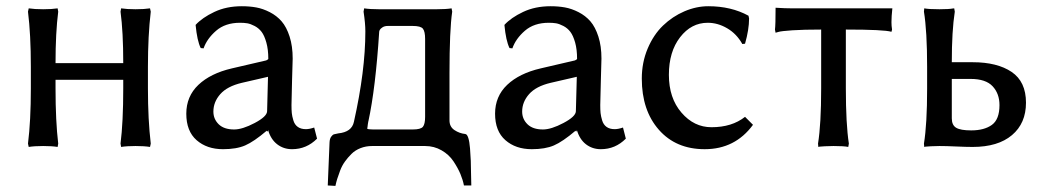

<svg xmlns="http://www.w3.org/2000/svg" viewBox="-20 -467 3389 623"><path d="M379.9 -180.2V-208H160.2V-180.2Q160.2 -74.2 168.9 -1L167 9.8Q148.4 6.8 120.1 6.8Q91.8 6.8 73.2 9.8L70.8 -1Q80.1 -74.7 80.1 -180.2V-250Q80.1 -355.5 70.8 -429.2L73.2 -439.9Q91.8 -437 120.1 -437Q148.4 -437 167 -439.9L168.9 -429.2Q160.2 -360.8 160.2 -262.2H379.9Q379.9 -363.8 371.1 -429.2L373 -439.9Q391.6 -437 419.9 -437Q448.2 -437 466.8 -439.9L469.2 -429.2Q460 -351.6 460 -250V-180.2Q460 -78.6 469.2 -1L466.8 9.8Q448.2 6.8 419.9 6.8Q391.6 6.8 373 9.8L371.1 -1Q379.9 -70.8 379.9 -180.2Z M849.6 -217.8 764.6 -198.2Q717.3 -187 694.8 -161.6Q672.4 -136.2 672.4 -105Q672.4 -80.6 689.7 -63.7Q707 -46.9 739.7 -46.9Q766.6 -46.9 806.4 -67.9Q846.2 -88.9 846.7 -106ZM849.6 -41H845.7V-43Q803.7 -7.3 775.4 4.9Q747.1 17.1 703.6 17.1Q651.4 17.1 617.9 -12.2Q584.5 -41.5 584.5 -98.1Q584.5 -154.3 623.8 -191.7Q663.1 -229 732.4 -245.1L843.8 -271Q850.6 -274.4 850.6 -275.9Q850.6 -306.6 844.2 -329.1Q837.9 -351.6 828.9 -363.5Q819.8 -375.5 806.4 -382.6Q793 -389.6 782.5 -391.4Q772 -393.1 758.8 -393.1Q710.9 -393.1 681.2 -367.2Q651.4 -341.3 640.6 -310.1L631.3 -311Q619.6 -334.5 614.7 -386.2Q636.2 -409.7 675.3 -428.2Q714.4 -446.8 764.6 -446.8Q789.6 -446.8 811.3 -442.9Q833 -439 855.5 -427.5Q877.9 -416 893.8 -397.7Q909.7 -379.4 919.7 -348.4Q929.7 -317.4 929.7 -276.9Q929.7 -273.4 927.7 -207.8Q925.8 -142.1 925.8 -126Q925.8 -110.4 926.8 -100.3Q927.7 -90.3 931.9 -76.4Q936 -62.5 946.3 -55.2Q956.5 -47.9 972.7 -47.9Q983.9 -47.9 999.5 -53.2L1008.8 -17.1Q974.6 17.1 927.7 17.1Q899.9 17.1 879.2 1Q858.4 -15.1 849.6 -45.9Z M1175.3 -74.2Q1174.3 -70.3 1173.6 -64.2Q1172.9 -58.1 1172.4 -54.2Q1171.9 -50.3 1171.4 -49.8Q1173.3 -46.9 1190.4 -46.9H1319.3Q1345.2 -46.9 1352.3 -55.7Q1359.4 -64.5 1359.4 -87.9V-340.8Q1359.4 -364.7 1352.3 -373.8Q1345.2 -382.8 1319.3 -382.8H1238.3Q1228 -382.8 1221.2 -378.4Q1214.4 -374 1212.4 -370.1Q1210.4 -366.2 1210.4 -363.8Q1198.7 -181.2 1175.3 -73.2ZM1171.4 -49.8V-50.8ZM1165.5 -365.2Q1165.5 -391.1 1159.7 -429.2L1161.6 -439.9Q1180.2 -437 1209.5 -437H1397.5Q1427.2 -437 1445.3 -439.9L1447.3 -429.2Q1438.5 -369.1 1438.5 -229V-76.2Q1438.5 -55.7 1454.6 -44.9Q1470.7 -34.2 1489.7 -32.2Q1495.6 -31.7 1499.5 -19.5Q1503.4 -7.3 1505.1 14.2Q1506.8 35.6 1507.6 54.7Q1508.3 73.7 1508.5 99.4Q1508.8 125 1509.3 134.8H1485.4Q1481.9 116.7 1473.9 97.4Q1465.8 78.1 1451.4 56.4Q1437 34.7 1412.8 20.8Q1388.7 6.8 1359.4 6.8H1187.5Q1167 6.8 1149.7 13.7Q1132.3 20.5 1120.4 32.5Q1108.4 44.4 1099.1 57.4Q1089.8 70.3 1083.7 86.4Q1077.6 102.5 1074.2 113.5Q1070.8 124.5 1068.4 136.2L1043.5 134.8L1049.3 -4.9Q1049.8 -16.6 1054.4 -23.2Q1059.1 -29.8 1063.7 -31.2Q1068.4 -32.7 1077.6 -34.2Q1121.6 -38.6 1128.4 -71.8Q1165.5 -237.3 1165.5 -365.2Z M1851.6 -217.8 1766.6 -198.2Q1719.2 -187 1696.8 -161.6Q1674.3 -136.2 1674.3 -105Q1674.3 -80.6 1691.7 -63.7Q1709 -46.9 1741.7 -46.9Q1768.6 -46.9 1808.3 -67.9Q1848.1 -88.9 1848.6 -106ZM1851.6 -41H1847.7V-43Q1805.7 -7.3 1777.3 4.9Q1749 17.1 1705.6 17.1Q1653.3 17.1 1619.9 -12.2Q1586.4 -41.5 1586.4 -98.1Q1586.4 -154.3 1625.7 -191.7Q1665 -229 1734.4 -245.1L1845.7 -271Q1852.5 -274.4 1852.5 -275.9Q1852.5 -306.6 1846.2 -329.1Q1839.8 -351.6 1830.8 -363.5Q1821.8 -375.5 1808.3 -382.6Q1794.9 -389.6 1784.4 -391.4Q1773.9 -393.1 1760.7 -393.1Q1712.9 -393.1 1683.1 -367.2Q1653.3 -341.3 1642.6 -310.1L1633.3 -311Q1621.6 -334.5 1616.7 -386.2Q1638.2 -409.7 1677.2 -428.2Q1716.3 -446.8 1766.6 -446.8Q1791.5 -446.8 1813.2 -442.9Q1835 -439 1857.4 -427.5Q1879.9 -416 1895.8 -397.7Q1911.6 -379.4 1921.6 -348.4Q1931.6 -317.4 1931.6 -276.9Q1931.6 -273.4 1929.7 -207.8Q1927.7 -142.1 1927.7 -126Q1927.7 -110.4 1928.7 -100.3Q1929.7 -90.3 1933.8 -76.4Q1938 -62.5 1948.2 -55.2Q1958.5 -47.9 1974.6 -47.9Q1985.8 -47.9 2001.5 -53.2L2010.7 -17.1Q1976.6 17.1 1929.7 17.1Q1901.9 17.1 1881.1 1Q1860.4 -15.1 1851.6 -45.9Z M2276.4 -393.1Q2223.1 -393.1 2186.8 -346.2Q2150.4 -299.3 2150.4 -224.1Q2150.4 -148.9 2191.2 -101.6Q2231.9 -54.2 2288.6 -54.2Q2355 -54.2 2397.5 -87.9L2423.3 -62Q2365.2 17.1 2266.6 17.1Q2173.3 17.1 2117.9 -45.9Q2062.5 -108.9 2062.5 -211.9Q2062.5 -264.2 2081.5 -309.3Q2100.6 -354.5 2131.3 -384Q2162.1 -413.6 2200.7 -430.2Q2239.3 -446.8 2278.3 -446.8Q2352.5 -446.8 2408.7 -416L2410.6 -407.2Q2410.6 -371.1 2397.5 -325.2L2388.7 -324.2Q2370.1 -357.4 2339.6 -375.2Q2309.1 -393.1 2276.4 -393.1Z M2634.3 -1Q2644.5 -64 2644.5 -180.2V-371.1Q2587.9 -371.1 2551 -368.7Q2514.2 -366.2 2505.4 -363.3L2496.6 -360.8L2494.6 -371.1Q2496.6 -385.3 2496.6 -441.9Q2526.9 -439.9 2551.3 -439.9H2817.4H2857.4H2875.5Q2872.6 -414.1 2872.6 -395Q2872.6 -382.8 2874.5 -371.1L2872.6 -363.8Q2849.1 -371.1 2724.6 -371.1V-180.2Q2724.6 -64.5 2734.4 -1L2732.4 9.8Q2718.8 6.8 2684.6 6.8Q2668.9 6.8 2656.5 7.6Q2644 8.3 2639.6 8.8L2635.3 9.8Z M3223.1 -126Q3223.1 -163.1 3200.9 -187Q3178.7 -210.9 3129.4 -210.9H3068.4V-83Q3068.4 -61 3082.5 -52.5Q3096.7 -43.9 3131.3 -43.9Q3173.8 -43.9 3198.5 -61.8Q3223.1 -79.6 3223.1 -126ZM3078.1 -429.2Q3068.4 -366.7 3068.4 -265.1H3136.2Q3215.8 -265.1 3262.5 -233.6Q3309.1 -202.1 3309.1 -133.8Q3309.1 -66.9 3263.7 -28.6Q3218.3 9.8 3136.2 9.8Q3115.2 9.8 3082.3 8.3Q3049.3 6.8 3028.3 6.8Q3012.7 6.8 3000.5 7.6Q2988.3 8.3 2983.4 8.8L2979 9.8L2978 -1Q2988.3 -64 2988.3 -179.2V-250Q2988.3 -366.2 2978 -429.2L2979 -439.9Q2993.2 -437 3028.3 -437Q3043.5 -437 3055.4 -437.7Q3067.4 -438.5 3071.8 -439.5L3076.2 -439.9Z"/></svg>

Font: Linear Smooth Low Contrast
Style: Regular
Weight: 500
Designer: Philipp H. Poll, Flanker
Foundry: Philipp H. Poll, reworked by Flanker
Version: Version 1.010 | FøM Fix